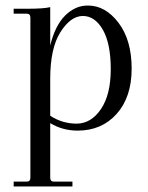

<svg xmlns="http://www.w3.org/2000/svg" viewBox="-20 -464 540 700"><path d="M281.7 -405.8Q237.3 -405.3 200.2 -346.7Q163.1 -288.1 163.1 -176.8V-42Q207 -13.2 259.8 -13.2Q312.5 -13.7 348.1 -66.4Q383.8 -119.1 383.8 -211.9Q383.8 -304.7 355 -355.5Q326.2 -405.8 281.7 -405.8ZM90.8 184.1V-399.9Q90.8 -414.1 77.1 -414.1H29.8V-432.1H79.1Q139.2 -432.1 163.1 -438V-297.9Q180.2 -369.6 217.3 -407.2Q254.9 -444.3 300.8 -443.8Q364.3 -443.8 412.1 -380.9Q460 -317.9 460 -213.9Q460 -109.9 405.3 -48.8Q350.6 12.2 263.2 12.2Q208 12.2 163.1 -15.1V184.1Q163.1 198.2 176.8 198.2H244.1V215.8H29.8V198.2H77.1Q90.8 198.2 90.8 184.1Z"/></svg>

Font: Arapey-Regular
Style: Regular
Weight: 400
Designer: Eduardo Rodriguez Tunni
Foundry: Eduardo Rodriguez Tunni
Version: Version 1.002